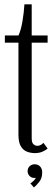

<svg xmlns="http://www.w3.org/2000/svg" viewBox="-20 -684 252 869"><path d="M138 9Q119.5 9 102.2 2.5Q85 -4 74.2 -22Q63.5 -40 63.5 -75V-491H2V-523.5H63.5Q74.5 -546 81.5 -586.8Q88.5 -627.5 90.5 -664.5H123.5V-523.5H195.5V-491H123.5V-59Q123.5 -37.5 131.8 -30.8Q140 -24 148.5 -24Q158.5 -24 165.5 -28.5Q172.5 -33 176.5 -37.5L195.5 -12Q186.5 -3.5 171.5 2.8Q156.5 9 138 9ZM133.5 164.5 117.5 146Q122.5 143.5 131.5 135Q140.5 126.5 142 120Q140.5 121.5 136 121.5Q122.5 121.5 113.8 112.5Q105 103.5 105 90.5Q105 77 114.2 68.2Q123.5 59.5 137 59.5Q152 59.5 161.5 69.5Q171 79.5 171 97Q171 122 157.8 138.8Q144.5 155.5 133.5 164.5Z"/></svg>

Font: Imbue 10pt Light
Style: Regular
Weight: 300
Designer: Tyler Finck
Foundry: Etcetera Type Company
Version: Version 1.102; ttfautohint (v1.8.3)